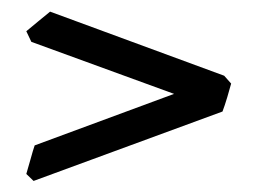

<svg xmlns="http://www.w3.org/2000/svg" viewBox="-20 -428 449 335"><path d="M383.3 -282.2Q380.9 -272.9 376.5 -258.3Q372.1 -243.7 368.2 -233.4L38.6 -112.3L25.9 -124.5Q28.8 -133.8 33.2 -149.9Q37.6 -166 40.5 -174.3L283.7 -264.2L34.7 -355L25.9 -373.5Q36.1 -381.8 46.9 -390.9Q57.6 -399.9 67.4 -407.7L371.1 -295.9Z"/></svg>

Font: Dai Banna SIL
Style: Regular
Weight: 400
Designer: Victor Gaultney
Foundry: SIL International
Version: Version 4.000